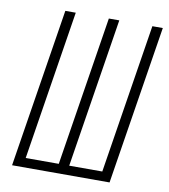

<svg xmlns="http://www.w3.org/2000/svg" viewBox="-82 -800 764 869"><g transform="rotate(10 300.0 -365.0)"><path d="M32 0 148 -730H196L87 -43H239L348 -730H396L287 -43H439L548 -730H596L480 0Z"/></g></svg>

Font: NKDuy Mono Thin
Style: Italic
Weight: 100
Italic angle: -9°
Monospace: yes
Designer: NKDuy
Foundry: NKDuy
Version: Version 2.251; ttfautohint (v1.8.4.7-5d5b)